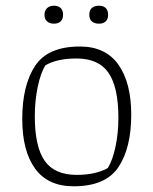

<svg xmlns="http://www.w3.org/2000/svg" viewBox="-20 -644 538 673"><path d="M136 -592Q136 -607 145 -615.5Q154 -624 169 -624Q184 -624 192.5 -616Q201 -608 201 -592Q201 -577 192.5 -569Q184 -561 169 -561Q154 -561 145 -569Q136 -577 136 -592ZM293 -592Q293 -608 302 -616Q311 -624 327 -624Q342 -624 350.5 -616Q359 -608 359 -592Q359 -577 350.5 -569Q342 -561 327 -561Q311 -561 302 -569Q293 -577 293 -592ZM58 -227Q58 -345 103 -413Q148 -481 260 -481Q350 -481 395 -417.5Q440 -354 440 -242Q440 -125 395 -58Q350 9 238 9Q148 9 103 -53Q58 -115 58 -227ZM358 -55Q375 -83 385 -130.5Q395 -178 395 -231Q395 -338 360.5 -388.5Q326 -439 248 -439Q180 -439 139 -415Q122 -387 112 -338.5Q102 -290 102 -236Q102 -130 136.5 -80.5Q171 -31 249 -31Q315 -31 358 -55Z"/></svg>

Font: Athiti Light
Style: Regular
Weight: 300
Designer: CadsonDemak Team
Foundry: CadsonDemak
Version: Version 1.033